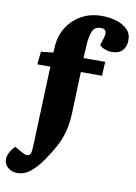

<svg xmlns="http://www.w3.org/2000/svg" viewBox="-165 -849 810 1147"><g transform="rotate(10 240.5 -276.0)"><path d="M364 -710Q326 -710 313.5 -678Q301 -646 298 -602L293 -515H425L420 -430H292L283 -181Q281 -117 267.5 -67Q254 -17 230 28Q206 73 172 122Q137 172 101 201Q65 230 21 230Q-11 230 -34.5 210.5Q-58 191 -58 161Q-58 142 -47.5 120Q-37 98 -16 78L32 105Q83 133 87 80Q89 51 90 29Q91 7 92 -33L107 -430H28L36 -508L110 -516L113 -559Q118 -623 151 -673.5Q184 -724 237.5 -753Q291 -782 358 -782Q403 -782 444.5 -770Q486 -758 512.5 -733Q539 -708 539 -667Q539 -628 517.5 -604Q496 -580 451 -580Q432 -580 410.5 -588Q389 -596 378 -610L391 -650Q401 -682 394.5 -696Q388 -710 364 -710Z"/></g></svg>

Font: Literata 12pt ExtraBold
Style: Italic
Weight: 800
Italic angle: -2°
Designer: Latin by Veronika Burian and Jose Scaglione. Greek by Irene Vlachou. Cyrillic by Vera Evstafieva
Foundry: TypeTogether
Version: Version 3.002